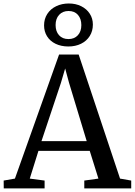

<svg xmlns="http://www.w3.org/2000/svg" viewBox="-34 -1054 754 1074"><path d="M-13.5 -44 49.5 -55 296.5 -749H406L637.5 -55L700 -44V0H437.5V-44L516.5 -55L468 -210H181L132.5 -55L215.5 -44V0H-13ZM198 -264.5H451L352 -591.5L330.5 -671L306.5 -589.5ZM212.5 -912Q212.5 -948 230.5 -976Q248.5 -1004 280.2 -1019.2Q312 -1034.5 351 -1034.5Q390 -1034.5 420.5 -1019.2Q451 -1004 468.2 -977.2Q485.5 -950.5 485.5 -916.5Q485.5 -880.5 468 -852.5Q450.5 -824.5 419.2 -809.2Q388 -794 348.5 -794Q308 -794 277 -809Q246 -824 229.2 -851Q212.5 -878 212.5 -912ZM421 -913.5Q421 -949 402 -970.8Q383 -992.5 349.5 -992.5Q316.5 -992.5 296.8 -971Q277 -949.5 277 -914Q277 -878.5 296.2 -857Q315.5 -835.5 349 -835.5Q382 -835.5 401.5 -856.8Q421 -878 421 -913.5Z"/></svg>

Font: Merriweather 12pt
Style: Regular
Weight: 400
Designer: Eben Sorkin
Foundry: Eben Sorkin
Version: Version 2.100